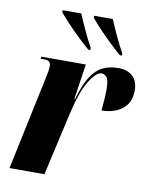

<svg xmlns="http://www.w3.org/2000/svg" viewBox="-86 -830 703 893"><g transform="rotate(10 266.0 -383.0)"><path d="M115 -444Q118 -459 120.5 -472Q123 -485 123 -500Q123 -511 117 -518.5Q111 -526 90 -526H75L77 -536H287L262 -368H265Q285 -438 309.5 -476.5Q334 -515 365.5 -530.5Q397 -546 438 -546Q483 -546 507.5 -523Q532 -500 532 -456Q532 -414 512.5 -388Q493 -362 462 -350Q431 -338 396 -338Q402 -401 402 -435Q402 -482 391.5 -495Q381 -508 366 -508Q342 -508 309.5 -456Q277 -404 251 -288L186 0H21ZM286 -606Q264 -625 234 -653.5Q204 -682 177.5 -710.5Q151 -739 137 -756V-766H225Q239 -732 258 -691Q277 -650 296 -616V-606ZM435 -606Q413 -625 383 -653.5Q353 -682 326.5 -710.5Q300 -739 286 -756V-766H374Q388 -732 407 -691Q426 -650 445 -616V-606Z"/></g></svg>

Font: Noto Serif Display ExtraCondensed Black
Style: Italic
Weight: 900
Width: 2
Italic angle: -12°
Designer: Monotype Design Team
Foundry: Monotype Imaging Inc.
Version: Version 2.009